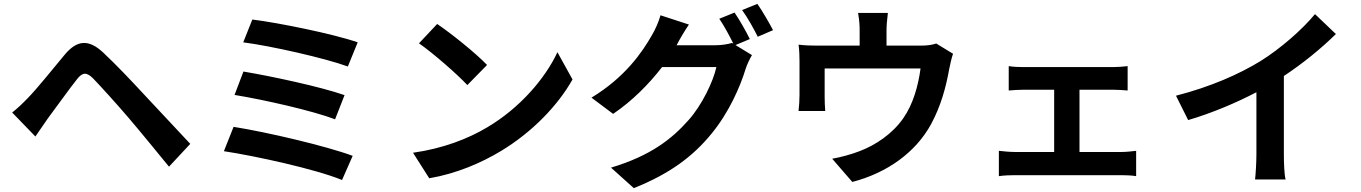

<svg xmlns="http://www.w3.org/2000/svg" viewBox="-20 -884 7040 993"><path d="M43 -302 163 -178C181 -204 205 -239 227 -271C268 -325 338 -424 378 -474C406 -510 427 -512 460 -480C496 -443 584 -346 643 -277C702 -208 786 -105 854 -22L964 -140C887 -222 785 -332 717 -404C657 -469 581 -549 514 -612C436 -685 377 -674 317 -604C249 -522 170 -424 125 -378C95 -347 73 -326 43 -302Z M1285 -783 1238 -665C1379 -647 1663 -583 1779 -540L1830 -665C1704 -709 1416 -767 1285 -783ZM1239 -514 1193 -393C1342 -369 1598 -311 1713 -267L1762 -392C1636 -436 1382 -490 1239 -514ZM1188 -228 1138 -102C1298 -78 1614 -9 1749 47L1804 -78C1667 -129 1359 -201 1188 -228Z M2241 -760 2147 -660C2220 -609 2345 -500 2397 -444L2499 -548C2441 -609 2311 -713 2241 -760ZM2116 -94 2200 38C2341 14 2470 -42 2571 -103C2732 -200 2865 -338 2941 -473L2863 -614C2800 -479 2670 -326 2499 -225C2402 -167 2272 -116 2116 -94Z M3897 -864 3818 -832C3846 -794 3878 -736 3899 -694L3978 -728C3960 -763 3923 -827 3897 -864ZM3543 -757 3396 -805C3387 -771 3366 -725 3351 -701C3302 -615 3214 -485 3039 -379L3151 -295C3250 -362 3337 -450 3404 -537H3685C3669 -463 3611 -342 3543 -265C3455 -165 3344 -78 3140 -17L3258 89C3446 14 3566 -77 3661 -194C3752 -305 3809 -438 3836 -527C3844 -552 3858 -580 3869 -599L3784 -651L3858 -682C3840 -719 3804 -783 3779 -819L3700 -787C3725 -751 3753 -698 3773 -658L3766 -662C3744 -655 3710 -650 3679 -650H3479L3482 -655C3493 -677 3519 -722 3543 -757Z M4909 -606 4822 -659C4805 -653 4781 -648 4739 -648H4565V-725C4565 -753 4567 -774 4572 -817H4418C4425 -774 4426 -753 4426 -725V-648H4212C4174 -648 4144 -649 4110 -653C4114 -629 4115 -589 4115 -567C4115 -530 4115 -426 4115 -394C4115 -367 4113 -335 4110 -310H4248C4246 -330 4245 -361 4245 -384C4245 -415 4245 -495 4245 -530H4741C4729 -441 4703 -346 4652 -273C4596 -192 4508 -133 4425 -102C4384 -86 4329 -71 4284 -63L4388 57C4566 11 4716 -95 4796 -243C4845 -334 4872 -430 4889 -526C4893 -546 4901 -584 4909 -606Z M5146 -104V27C5173 23 5204 22 5228 22H5781C5798 22 5835 23 5856 27V-104C5836 -102 5808 -98 5781 -98H5563V-420H5734C5757 -420 5787 -418 5812 -416V-542C5788 -539 5758 -537 5734 -537H5276C5254 -537 5219 -538 5197 -542V-416C5219 -418 5255 -420 5276 -420H5432V-98H5228C5203 -98 5172 -101 5146 -104Z M6062 -389 6125 -263C6248 -299 6375 -353 6478 -407V-87C6478 -43 6474 20 6471 44H6629C6622 19 6620 -43 6620 -87V-491C6717 -555 6813 -633 6889 -708L6781 -811C6716 -732 6602 -632 6499 -568C6388 -500 6241 -435 6062 -389Z"/></svg>

Font: Noto Sans JP
Style: Bold
Weight: 700
Designer: Ryoko NISHIZUKA 西塚涼子 (kana, bopomofo & ideographs); Paul D. Hunt (Latin, Greek & Cyrillic); Sandoll Communications 산돌커뮤니
Foundry: Adobe
Version: Version 2.004;hotconv 1.0.118;makeotfexe 2.5.65603